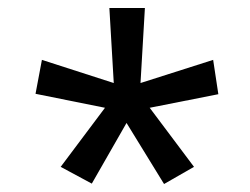

<svg xmlns="http://www.w3.org/2000/svg" viewBox="-20 -765 626 481"><path d="M243 -495 69 -530 85 -615 265 -557 254 -745H343L332 -557L514 -615L527 -529L355 -495L466 -347L391 -304L297 -457L210 -305L132 -347Z"/></svg>

Font: Noto Sans Oriya Medium
Style: Regular
Weight: 500
Version: Version 2.003